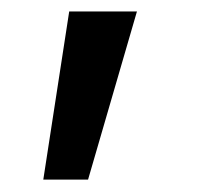

<svg xmlns="http://www.w3.org/2000/svg" viewBox="-20 -148 344 326"><path d="M53.5 157H129.5L212.5 -128.5H97.5Z"/></svg>

Font: Hauora
Style: Bold
Weight: 700
Designer: Wayne Shih
Foundry: WCYS
Version: Version 1.001;hotconv 1.0.109;makeotfexe 2.5.65596